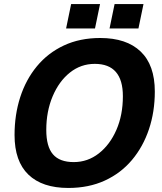

<svg xmlns="http://www.w3.org/2000/svg" viewBox="-20 -914 801 950"><path d="M318 16Q189 16 120.5 -50Q52 -116 52 -246Q52 -346 80 -433Q108 -520 162.5 -586Q217 -652 296 -689Q375 -726 476 -726Q606 -726 676 -659Q746 -592 746 -461Q746 -361 717 -274.5Q688 -188 633 -122.5Q578 -57 498.5 -20.5Q419 16 318 16ZM345 -112Q414 -112 469 -155Q524 -198 556 -271.5Q588 -345 588 -438Q588 -598 449 -598Q380 -598 326 -555Q272 -512 240.5 -437.5Q209 -363 209 -271Q209 -189 242 -150.5Q275 -112 345 -112ZM307 -773 332 -894H475L450 -773ZM522 -773 547 -894H690L665 -773Z"/></svg>

Font: Geist
Style: Bold Italic
Weight: 700
Italic angle: -12°
Designer: Basement.studio, Andrés Briganti, Mateo Zaragoza
Foundry: Basement.studio, Vercel, Andrés Briganti, Guido Ferreyra, Mateo Zaragoza
Version: Version 1.500; ttfautohint (v1.8.4.7-5d5b)